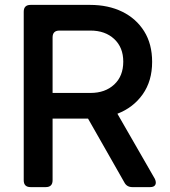

<svg xmlns="http://www.w3.org/2000/svg" viewBox="-20 -765 694 785"><path d="M105 0Q77 0 77 -28V-717Q77 -745 105 -745H348Q423 -745 480 -717Q537 -689 569.5 -637Q602 -585 602 -512Q602 -434 563.5 -379.5Q525 -325 460 -300L613 -34Q620 -19 615 -9.5Q610 0 594 0H521Q498 0 488 -20L340 -280H195V-28Q195 0 167 0ZM195 -385H350Q410 -385 447 -419.5Q484 -454 484 -513Q484 -571 447 -605.5Q410 -640 350 -640H223Q195 -640 195 -612Z"/></svg>

Font: Pitagon Sans Text SemiBold
Style: Regular
Weight: 600
Designer: Travis Tran
Foundry: Pitagon
Version: Version 1.001; ttfautohint (v1.8.4.7-5d5b);gftools[0.9.26]